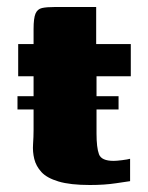

<svg xmlns="http://www.w3.org/2000/svg" viewBox="-20 -525 424 549"><path d="M30 -250H319V-212H30ZM32 -399H76V-442Q76 -473 81.5 -486Q87 -499 100 -502Q113 -505 138 -505H255Q255 -500 255 -494Q255 -488 255 -481V-399H354V-307H256V-143Q256 -103 263 -84Q270 -65 305 -65Q313 -65 329 -67Q345 -69 352 -71V-7Q344 -6 311.5 -1Q279 4 237 4Q181 4 147.5 -6Q114 -16 98.5 -33Q83 -50 78 -70.5Q73 -91 74.5 -112.5Q76 -134 76 -153V-307H32Q32 -329 32 -352.5Q32 -376 32 -399Z"/></svg>

Font: Genos ExtraBold
Style: Regular
Weight: 800
Designer: Robert E. Leuschke
Foundry: Robert E. Leuschke
Version: Version 1.010